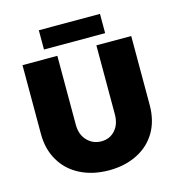

<svg xmlns="http://www.w3.org/2000/svg" viewBox="-126 -982 1037 1107"><g transform="rotate(-15 393.0 -428.5)"><path d="M305 -195C282 -219 271 -251 271 -290V-701H63V-290C63 -229 77 -175 104 -130C131 -84 169 -49 218 -24C267 1 325 14 390 14C455 14 511 1 560 -24C609 -49 646 -84 673 -130C699 -175 712 -229 712 -290V-701H504V-290C504 -250 493 -218 472 -195C451 -171 423 -159 390 -159C356 -159 328 -171 305 -195ZM206 -871V-756H571V-871Z"/></g></svg>

Font: Argentum Sans ExtraBold
Style: Regular
Weight: 800
Designer: Julieta Ulanovsky
Foundry: Julieta Ulanovsky
Version: Version 5.001;February 15, 2019;FontCreator 11.5.0.2425 64-b